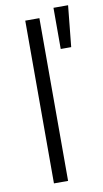

<svg xmlns="http://www.w3.org/2000/svg" viewBox="-87 -803 455 845"><g transform="rotate(-10 140.5 -380.5)"><path d="M146.7 -727.3H83.5V0H146.7ZM215.6 -577.4H262.4L280.9 -761.4H215.6Z"/></g></svg>

Font: Karasuma Gothic
Style: Light
Weight: 300
Designer: Rasmus Andersson / Ryoko Nishizuka
Foundry: rsms
Version: Version 1.00